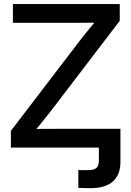

<svg xmlns="http://www.w3.org/2000/svg" viewBox="-20 -748 665 973"><path d="M377 204.1V113.8Q385.3 114.3 400.4 114.3Q415.5 114.3 424.8 114.3Q456.1 114.3 468.5 103Q481 91.8 481 66.9V0H590.3V72.3Q590.3 137.7 552 171.6Q513.7 205.6 439 205.6Q419.9 205.6 404.1 205.1Q388.2 204.6 377 204.1ZM35.2 0V-85L385.7 -543.5Q410.2 -575.2 436.5 -607.2Q462.9 -639.2 489.7 -670.9L502.4 -633.3Q459 -632.8 415.5 -632.6Q372.1 -632.3 328.6 -632.3H45.4V-727.5H586.9V-642.6L243.2 -192.4Q216.8 -158.2 189.2 -124.3Q161.6 -90.3 132.8 -56.6L120.1 -94.2Q163.1 -94.7 206.1 -95Q249 -95.2 292 -95.2H590.3V0Z"/></svg>

Font: Inter 28pt Medium
Style: Regular
Weight: 500
Designer: Rasmus Andersson
Foundry: rsms
Version: Version 4.001;git-66647c0bb